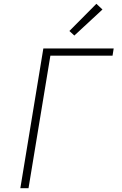

<svg xmlns="http://www.w3.org/2000/svg" viewBox="-20 -990 640 1010"><path d="M87 0 208 -735H578L572 -697H245L130 0ZM371 -803 345 -827 487 -970 519 -940Z"/></svg>

Font: Iosevka Aile Extralight
Style: Italic
Weight: 200
Italic angle: -9°
Designer: Belleve Invis
Foundry: Belleve Invis
Version: Version 31.1.0; ttfautohint (v1.8.4)